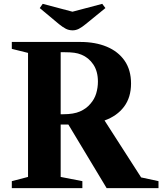

<svg xmlns="http://www.w3.org/2000/svg" viewBox="-20 -980 846 1000"><path d="M41.5 0V-36.5L126 -58.5V-704.5L41.5 -725.5V-761.5H398.5Q476.5 -761.5 536 -736.8Q595.5 -712 629 -663.8Q662.5 -615.5 662.5 -545Q662.5 -473 626.2 -424.5Q590 -376 524.5 -352.5L715 -56L805.5 -36.5V0H535.5L336 -331.5H296V-58.5L409 -36.5V0ZM296 -385H310Q363.5 -385 396.5 -399.5Q429.5 -414 450 -438.5Q472 -463 481 -493.2Q490 -523.5 490 -555Q490 -608.5 466 -644.2Q442 -680 403.5 -695.5Q386.5 -702.5 366.8 -705.2Q347 -708 316.5 -708H296ZM358.5 -822Q339 -822 323.2 -830Q307.5 -838 287 -854.5L187 -938L202.5 -960L357.5 -919L512.5 -960L529 -938L426.5 -854.5Q406.5 -838 390.8 -830Q375 -822 358.5 -822Z"/></svg>

Font: Libre Caslon Text
Style: Bold
Weight: 700
Designer: Pablo Impallari, Rodrigo Fuenzalida, Katja Schimmel
Foundry: Pablo Impallari, Rodrigo Fuenzalida
Version: Version 2.000